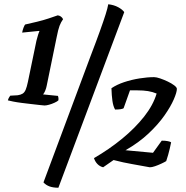

<svg xmlns="http://www.w3.org/2000/svg" viewBox="-20 -780 874 901"><path d="M189 -285Q185 -285 168 -287Q151 -289 128.5 -291.5Q106 -294 82.5 -297Q59 -300 41.5 -303.5Q24 -307 17 -309Q19 -317 22.5 -322.5Q26 -328 28 -331L63 -333Q77 -335 86 -340.5Q95 -346 100.5 -359Q106 -372 111 -396L151 -589Q154 -602 158.5 -616Q163 -630 165 -633L164 -635L84 -627Q86 -639 90.5 -650.5Q95 -662 98 -665Q125 -671 154 -678Q183 -685 208.5 -693.5Q234 -702 251 -708Q259 -707 265.5 -702.5Q272 -698 276 -690Q266 -676 259.5 -659Q253 -642 246 -606L199 -377Q197 -366 192 -354Q187 -342 182 -337L252 -330Q253 -328 254 -322Q255 -316 254 -309Q249 -304 236 -298Q223 -292 210 -288.5Q197 -285 189 -285ZM254 101Q230 101 213 95Q196 89 184 76L404 -514Q432 -587 449 -634.5Q466 -682 475.5 -712Q485 -742 488 -760Q515 -757 535 -746Q555 -735 563 -723ZM464 5Q448 1 437 -10.5Q426 -22 421 -38Q492 -79 553 -129Q614 -179 656.5 -233Q699 -287 715 -341Q696 -349 674.5 -352.5Q653 -356 624 -356Q615 -356 607 -356Q599 -356 590 -356L560 -272Q551 -266 520 -266Q511 -282 507.5 -307Q504 -332 503 -366Q528 -383 562.5 -394.5Q597 -406 634.5 -412Q672 -418 703 -418Q714 -418 731.5 -412Q749 -406 767 -397.5Q785 -389 797.5 -379.5Q810 -370 810 -363Q810 -347 795.5 -313.5Q781 -280 752 -238.5Q723 -197 677.5 -154Q632 -111 569 -75L698 -63L739 -120Q756 -120 768 -117.5Q780 -115 783 -112Q780 -97 776.5 -82Q773 -67 769 -53Q765 -39 760 -24Q752 -19 737 -12Q722 -5 707.5 0Q693 5 683 5Q641 -3 600 -10Q559 -17 513 -29Z"/></svg>

Font: Texturina 12pt
Style: Bold Italic
Weight: 700
Italic angle: -11°
Designer: Guillermo Torres Carreño
Foundry: Omnibus-Type
Version: Version 1.002